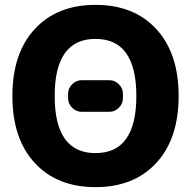

<svg xmlns="http://www.w3.org/2000/svg" viewBox="-20 -760 786 790"><path d="M316 -300Q293 -300 276.5 -317Q260 -334 260 -357V-373Q260 -396 276.5 -413Q293 -430 316 -430H430Q453 -430 469.5 -413Q486 -396 486 -373V-357Q486 -334 469.5 -317Q453 -300 430 -300ZM541 -365Q541 -600 373 -600Q205 -600 205 -365Q205 -130 373 -130Q541 -130 541 -365ZM623 -89.5Q531 10 373 10Q215 10 123 -89.5Q31 -189 31 -365Q31 -541 123 -640.5Q215 -740 373 -740Q531 -740 623 -640.5Q715 -541 715 -365Q715 -189 623 -89.5Z"/></svg>

Font: Rounded Mplus 1c ExtraBold
Style: Regular
Weight: 800
Version: Version 1.059.20150529